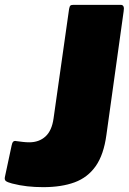

<svg xmlns="http://www.w3.org/2000/svg" viewBox="-27 -762 532 792"><path d="M412 -206Q401 -124 368 -77Q335 -30 281 -10Q227 10 151 10Q117 10 85.5 6.5Q54 3 23 -5Q4 -10 -2.5 -15Q-9 -20 -7 -31L21 -162Q23 -173 27.5 -177.5Q32 -182 40 -180Q55 -178 68 -176.5Q81 -175 94 -175Q134 -175 160.5 -199Q187 -223 194 -274L258 -725Q260 -736 263.5 -739Q267 -742 276 -742H471Q488 -742 483 -715L412 -206Z"/></svg>

Font: Libre Franklin Black
Style: Italic
Weight: 900
Italic angle: -8°
Designer: Pablo Impallari, Rodrigo Fuenzalida, Nhung Nguyen
Foundry: Impallari Type
Version: Version 3.000